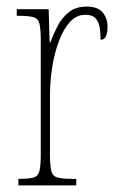

<svg xmlns="http://www.w3.org/2000/svg" viewBox="-20 -564 358 584"><path d="M36 0V-20H37Q68 -20 82 -24Q96 -28 100 -44Q104 -60 104 -96V-440Q104 -476 100 -492Q96 -508 81 -512Q66 -516 34 -516H31V-536H128L131 -435H133Q142 -459 155 -484.5Q168 -510 189.5 -527Q211 -544 243 -544Q277 -544 292 -526.5Q307 -509 307 -483Q307 -466 302.5 -454.5Q298 -443 286 -443Q286 -462 283.5 -479Q281 -496 271.5 -507.5Q262 -519 239 -519Q212 -519 192 -496.5Q172 -474 158.5 -437Q145 -400 138.5 -357.5Q132 -315 132 -274V-96Q132 -60 136 -44Q140 -28 155 -24Q170 -20 201 -20H212V0Z"/></svg>

Font: Noto Serif Georgian ExtraCondensed Thin
Style: Regular
Weight: 100
Width: 2
Designer: Monotype Design Team, Akaki Razmadze
Foundry: Google LLC
Version: Version 2.003; ttfautohint (v1.8.4.7-5d5b)